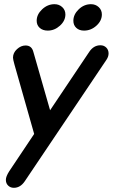

<svg xmlns="http://www.w3.org/2000/svg" viewBox="-20 -711 538 916"><path d="M208 -565Q184 -565 169.5 -578Q155 -591 155 -612Q155 -642 181 -666.5Q207 -691 240 -691Q262 -691 277 -677Q292 -663 292 -642Q292 -612 266 -588.5Q240 -565 208 -565ZM381 -565Q358 -565 344 -578Q330 -591 330 -612Q330 -642 355.5 -666.5Q381 -691 414 -691Q436 -691 451 -677Q466 -663 466 -642Q466 -612 440 -588.5Q414 -565 381 -565ZM46 185Q30 185 19 174.5Q8 164 8 147Q8 131 24 106L143 -72L49 -403Q42 -428 42 -436Q42 -459 61 -476.5Q80 -494 102 -494Q131 -494 139 -464L219 -185L406 -464Q427 -495 459 -495Q476 -495 487 -484Q498 -473 498 -456Q498 -441 488 -426L98 154Q77 185 46 185Z"/></svg>

Font: Comic Neue
Style: Bold Italic
Weight: 700
Italic angle: -12°
Designer: Craig Rozynski
Foundry: Craig Rozynski
Version: Version 2.003